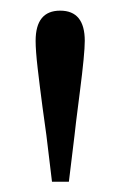

<svg xmlns="http://www.w3.org/2000/svg" viewBox="-20 -823 228 366"><path d="M141.6 -745.1Q141.6 -720.7 132.3 -648.4Q123 -576.2 122.1 -565.4L111.3 -476.6H79.1L68.4 -565.4Q66.4 -579.1 61 -619.1Q55.7 -659.2 51.8 -692.9Q47.9 -726.6 47.9 -745.1Q47.9 -802.7 94.7 -802.7Q141.6 -802.7 141.6 -745.1Z"/></svg>

Font: Bpmf Zihi Serif Regular
Style: Regular
Weight: 400
Foundry: But Ko
Version: Version 1.320